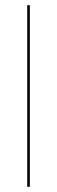

<svg xmlns="http://www.w3.org/2000/svg" viewBox="-20 -720 220 740"><path d="M85 -700V0H95V-700Z"/></svg>

Font: Jost Thin
Style: Regular
Weight: 250
Version: Version 3.710